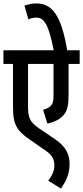

<svg xmlns="http://www.w3.org/2000/svg" viewBox="-20 -916 486 1123"><path d="M446 -542V-622H373C338 -830 283 -896 193 -896C169 -896 146 -891 123 -883L146 -803C162 -810 177 -813 194 -813C240 -813 266 -766 294 -622H0V-542H56V-300C56 -236 61 -206 77 -175C92 -147 120 -122 159 -96L247 -35C288 -7 298 20 298 51C298 87 282 114 262 141L337 187C366 143 387 103 387 44C387 -13 366 -58 302 -102L210 -164C151 -205 144 -228 144 -302V-542H293V-357C293 -325 289 -310 277 -297C268 -287 251 -279 232 -274L257 -193C302 -203 333 -220 353 -244C374 -270 381 -300 381 -360V-542Z"/></svg>

Font: Noto Sans Devanagari UI ExtraCondensed Medium
Style: Regular
Weight: 500
Width: 2
Designer: Jelle Bosma - Monotype Design Team
Foundry: Monotype Imaging Inc.
Version: Version 2.003